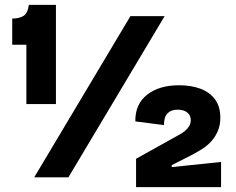

<svg xmlns="http://www.w3.org/2000/svg" viewBox="-20 -726 965 786"><path d="M88 -300V-543H30V-650Q60 -650 77 -661.5Q94 -673 98 -706H209V-300ZM120 0 514 -660H654L260 0ZM537 40V-76L711 -173Q725 -180 736 -189Q747 -198 754 -209Q761 -220 761 -234Q761 -254 746.5 -265.5Q732 -277 708 -277Q684 -277 671 -266.5Q658 -256 654.5 -241.5Q651 -227 651 -214L534 -229Q533 -300 582.5 -338.5Q632 -377 713 -377Q762 -377 800 -363Q838 -349 860 -319.5Q882 -290 882 -244Q882 -216 873 -193Q864 -170 848.5 -151.5Q833 -133 811 -118.5Q789 -104 764 -91L683 -50V-42L885 -63V40Z"/></svg>

Font: Bricolage Grotesque 24pt
Style: Bold
Weight: 700
Designer: Mathieu Triay
Foundry: Atelier Triay
Version: Version 1.001;gftools[0.9.33.dev8+g029e19f]